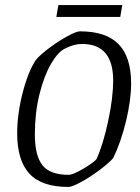

<svg xmlns="http://www.w3.org/2000/svg" viewBox="-20 -731 555 760"><path d="M48 -203Q48 -279 69.5 -363Q91 -447 122 -494Q141 -516 177.5 -543Q214 -570 248.5 -588.5Q283 -607 296 -607Q400 -607 449.5 -556Q499 -505 499 -401Q499 -335 479 -252Q459 -169 428 -105Q408 -83 371.5 -56Q335 -29 300 -10Q265 9 251 9Q145 9 96.5 -43.5Q48 -96 48 -203ZM362 -101Q389 -161 408.5 -253.5Q428 -346 428 -412Q428 -557 305 -557Q272 -557 236 -538Q209 -525 181.5 -477.5Q154 -430 136 -357Q118 -284 118 -199Q118 -115 148 -77Q178 -39 251 -39Q269 -39 309.5 -63Q350 -87 362 -101ZM211 -711H464L456 -664H203Z"/></svg>

Font: Grenze Light
Style: Italic
Weight: 300
Italic angle: -10°
Designer: Renata Polastri
Foundry: Omnibus-Type
Version: Version 1.002; ttfautohint (v1.8)